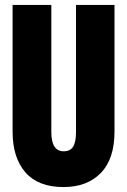

<svg xmlns="http://www.w3.org/2000/svg" viewBox="-20 -749 515 778"><path d="M237 9Q135 9 83 -50.5Q31 -110 31 -216V-729H188V-214Q188 -136 238 -136Q265 -136 276.5 -155Q288 -174 288 -214V-729H444V-216Q444 -105 388.5 -48Q333 9 237 9Z"/></svg>

Font: Mona Sans Condensed ExtraBold
Style: Regular
Weight: 800
Width: 3
Designer: Deni Anggara
Foundry: GitHub
Version: Version 1.001;gftools[0.9.33]